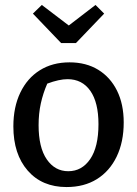

<svg xmlns="http://www.w3.org/2000/svg" viewBox="-20 -746 554 776"><path d="M249 10Q150 10 92 -56.5Q34 -123 34 -235Q34 -313 62 -371.5Q90 -430 141 -462Q192 -494 261 -494Q328 -494 377 -464Q426 -434 453 -379.5Q480 -325 480 -251Q480 -172 451.5 -113Q423 -54 371.5 -22Q320 10 249 10ZM256 -54Q311 -54 344.5 -103Q378 -152 378 -244Q378 -332 345 -379Q312 -426 253 -426Q219 -426 171 -408Q154 -369 145 -328Q136 -287 136 -240Q136 -150 169 -102Q202 -54 256 -54ZM227 -572 113 -691 149 -726 258 -643 366 -726 401 -691 287 -572Z"/></svg>

Font: Piazzolla Medium
Style: Regular
Weight: 500
Designer: Juan Pablo del Peral
Foundry: Huerta Tipografica
Version: Version 1.330